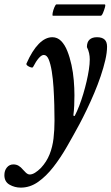

<svg xmlns="http://www.w3.org/2000/svg" viewBox="-85 -586 509 877"><path d="M10 271Q-18 271 -41.5 257.5Q-65 244 -65 214Q-65 193 -53.5 179Q-42 165 -24 165Q-10 165 0.5 171.5Q11 178 19 188Q24 194 33 202.5Q42 211 51 211Q62 211 75 203Q88 195 102 181Q128 153 141.5 119Q155 85 159.5 46Q164 7 164 -35Q164 -67 163 -106.5Q162 -146 159.5 -186Q157 -226 151.5 -260Q146 -294 137.5 -314.5Q129 -335 115 -335Q105 -335 92.5 -321Q80 -307 66 -280Q64 -276 55.5 -278.5Q47 -281 40.5 -286Q34 -291 36 -296Q62 -355 92 -385.5Q122 -416 154 -416Q177 -416 194 -399Q211 -382 222.5 -353Q234 -324 241.5 -289.5Q249 -255 252 -219Q255 -183 255 -151Q255 -127 254 -104Q253 -81 250 -58L256 -56Q267 -77 277 -103Q287 -129 295.5 -157.5Q304 -186 310.5 -214Q317 -242 321 -268Q325 -294 325 -315Q325 -329 322 -343Q319 -357 312 -371Q312 -394 324 -405Q336 -416 358 -416Q381 -416 392.5 -405.5Q404 -395 404 -373Q404 -346 396 -311.5Q388 -277 375 -238.5Q362 -200 345.5 -161Q329 -122 311.5 -85.5Q294 -49 278 -19Q251 31 221.5 82.5Q192 134 159 176.5Q126 219 89 245Q52 271 10 271ZM157 -514Q153 -514 155.5 -527Q158 -540 163.5 -553Q169 -566 173 -566H393Q398 -566 394.5 -553Q391 -540 385.5 -527Q380 -514 375 -514Z"/></svg>

Font: Junicode VF
Style: Italic
Weight: 400
Italic angle: -11°
Designer: Peter S. Baker
Version: Version 2.209